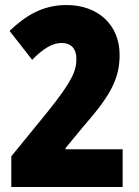

<svg xmlns="http://www.w3.org/2000/svg" viewBox="-20 -744 554 764"><path d="M25 -122V0H468V-150H241V-155L312 -241C420 -364 456 -431 456 -526C456 -644 371 -724 245 -724C151 -724 83 -683 18 -621L108 -506C151 -550 188 -573 225 -573C263 -573 284 -550 284 -510C284 -461 266 -420 171 -301Z"/></svg>

Font: Noto Sans Devanagari Condensed Black
Style: Regular
Weight: 900
Width: 3
Designer: Jelle Bosma - Monotype Design Team
Foundry: Monotype Imaging Inc.
Version: Version 2.004